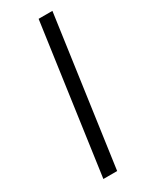

<svg xmlns="http://www.w3.org/2000/svg" viewBox="-190 -764 640 808"><g transform="rotate(-30 130.0 -360.0)"><path d="M55 0 156 -720H223L122 0Z"/></g></svg>

Font: Chivo ExtraLight
Style: Italic
Weight: 250
Italic angle: -8.05°
Designer: Hector Gatti
Foundry: Omnibus-Type
Version: Version 2.002